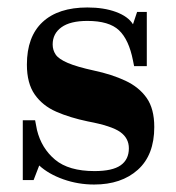

<svg xmlns="http://www.w3.org/2000/svg" viewBox="-20 -482 472 514"><path d="M232 12Q189 12 149.5 -2Q110 -16 85 -39L70 0H41V-160H74L79 -134Q91 -85 127.5 -54.5Q164 -24 233 -24Q281 -24 303 -39.5Q325 -55 325 -85Q325 -112 302 -128.5Q279 -145 215 -157Q167 -167 130.5 -183Q94 -199 73 -229Q52 -259 52 -309Q52 -384 94 -423Q136 -462 214 -462Q258 -462 290.5 -450Q323 -438 336 -417L347 -450H373V-305H339L336 -320Q325 -376 298.5 -401Q272 -426 214 -426Q168 -426 144.5 -409Q121 -392 121 -363Q121 -348 129 -336Q137 -324 161.5 -313.5Q186 -303 232 -293Q279 -283 315.5 -266Q352 -249 372.5 -220Q393 -191 393 -142Q393 -67 349 -27.5Q305 12 232 12Z"/></svg>

Font: Libre Bodoni SemiBold
Style: Regular
Weight: 600
Designer: Pablo Impallari, Rodrigo Fuenzalida
Foundry: Impallari Type
Version: Version 2.005;gftools[0.9.23]